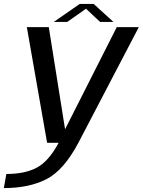

<svg xmlns="http://www.w3.org/2000/svg" viewBox="-70 -729 729 980"><path d="M170.5 0H330L638.5 -590.5H526L262.5 -70H262L179 -590.5H67ZM-50.5 231Q77.5 231 166.5 185.8Q255.5 140.5 330 0L229.5 -0.5Q179 94 118.2 126.5Q57.5 159 -37.5 159ZM204.5 -617H273L369 -684.5L441 -617H509L408 -709H337Z"/></svg>

Font: Anybody SemiExpanded
Style: Italic
Weight: 400
Width: 6
Italic angle: -10°
Version: Version 1.113;gftools[0.9.25]